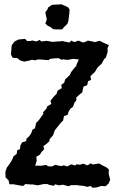

<svg xmlns="http://www.w3.org/2000/svg" viewBox="-20 -861 544 894"><path d="M80 4 43 -3H24L20 -21L6 -35L5 -61L12 -81L22 -94L36 -116L43 -133L58 -145L60 -161L73 -167L75 -184L83 -198L102 -204L103 -215L117 -228L126 -242L131 -257L143 -264L147 -282V-287L162 -303L174 -320L183 -333L180 -338L196 -355L200 -366L219 -377L215 -391L223 -402L234 -415L243 -423L248 -439L268 -451L265 -466L279 -476L284 -493L290 -497L305 -512L311 -525L324 -542L335 -554L336 -559L347 -584L323 -587L304 -584L296 -582L271 -585L268 -582L253 -590L228 -589L211 -586L207 -581L193 -582L168 -584H155L144 -580L129 -583L117 -579L92 -574L71 -581L62 -590L39 -592L31 -607L34 -645L35 -651L48 -668L66 -677L97 -680L106 -670H125L128 -673L150 -668L164 -675L173 -668L198 -671L224 -666L247 -668H255L270 -670L283 -667L304 -663L311 -672L327 -665L345 -672L367 -663L380 -667L389 -672L415 -667L421 -665L444 -671L466 -660L487 -651L481 -638V-618L473 -593L465 -586L453 -564L440 -552L433 -545L422 -526L411 -516L401 -506L404 -489L390 -483L386 -464L369 -458L364 -438V-432L344 -415L335 -407L336 -395L327 -383L320 -364L307 -354L299 -340L295 -326L278 -321L274 -300L263 -289L258 -283L247 -269L235 -254L229 -237L227 -231L211 -213L210 -203L194 -189L182 -181L186 -167L171 -150L166 -141L149 -131L151 -113L144 -89L157 -90L169 -89L196 -93L203 -87L223 -86L238 -94L255 -89L271 -88L275 -92L293 -86L312 -96L331 -90L335 -96L353 -94L367 -99L388 -91L403 -101L411 -95L442 -100L455 -92L475 -82L487 -72L486 -53L493 -24L486 -7L472 6L451 5L428 12L410 13L403 5L386 9L368 4L352 3L338 1H313L298 6L273 -1L254 2L237 -3L230 4L207 -1L201 -4H183L174 -2L155 2L134 -2H125L98 -4L89 4ZM269 -724H260H244L227 -725L214 -736L202 -741L191 -752L195 -762L198 -770L196 -781L193 -793L191 -804L201 -817L204 -826L221 -838L231 -839L243 -840H252L267 -841L277 -836L285 -833L297 -827L304 -817L303 -802L302 -791L300 -777L299 -767L295 -752L286 -742L278 -735Z"/></svg>

Font: Winky Rough
Style: Regular
Weight: 400
Designer: Simon Atzbach
Foundry: typofactur
Version: Version 1.206